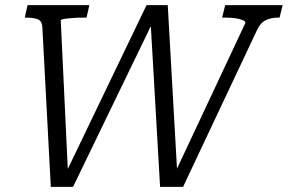

<svg xmlns="http://www.w3.org/2000/svg" viewBox="-20 -730 1127 752"><path d="M88 -710H330L319 -661H303Q284 -661 264.5 -659.5Q245 -658 232 -656Q219 -654 218 -650L247 -36H230L554 -710H637L675 -38L658 -37L941 -640Q942 -646 931 -651Q920 -656 902 -658.5Q884 -661 865 -661H850L862 -710H1087L1075 -661H1069Q1042 -661 1021 -651Q1000 -641 987 -613L697 2H607L569 -659H586L266 2H179L146 -621Q145 -648 128 -654.5Q111 -661 82 -661H77Z"/></svg>

Font: Roboto Serif Light
Style: Italic
Weight: 300
Italic angle: -10°
Version: Version 1.007